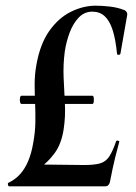

<svg xmlns="http://www.w3.org/2000/svg" viewBox="-20 -656 479 676"><path d="M12 0Q9 0 8 -5.5Q7 -11 9 -12Q34 -24 51 -43Q68 -62 79.5 -89.5Q91 -117 97 -153Q104 -191 104.5 -226Q105 -261 103.5 -294.5Q102 -328 102 -360.5Q102 -393 108 -427Q121 -501 153.5 -547Q186 -593 229.5 -614.5Q273 -636 317 -636Q338 -636 366 -633Q394 -630 419 -620Q429 -614 428 -604L404 -467Q403 -463 397.5 -463Q392 -463 392 -467Q387 -518 376.5 -550.5Q366 -583 348.5 -599Q331 -615 305 -615Q277 -615 257 -594Q237 -573 225 -540.5Q213 -508 208 -474Q202 -428 204 -382.5Q206 -337 208.5 -291.5Q211 -246 204 -200Q196 -149 172.5 -117Q149 -85 120 -65Q91 -45 67 -27L102 -77L277 -75Q313 -75 333 -81Q353 -87 365 -105.5Q377 -124 389 -159Q391 -162 396 -160.5Q401 -159 400 -157Q394 -136 385.5 -101.5Q377 -67 367 -15Q363 0 351 0ZM56 -290Q52 -290 50.5 -297.5Q49 -305 50.5 -312Q52 -319 56 -319H305Q309 -319 310 -312Q311 -305 310 -297.5Q309 -290 305 -290Z"/></svg>

Font: Cormorant Infant Light
Style: Bold Italic
Weight: 700
Italic angle: -10°
Version: Version 4.001